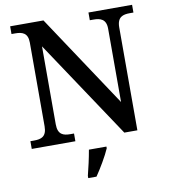

<svg xmlns="http://www.w3.org/2000/svg" viewBox="-99 -797 967 1101"><g transform="rotate(-10 385.0 -246.5)"><path d="M35 0H289V-45H268C228 -45 195 -54 195 -115V-569L574 0H650V-599C650 -660 684 -669 724 -669H745V-714H491V-669H512C551 -669 586 -660 586 -603V-176L229 -714H35V-669H56C96 -669 130 -660 130 -603V-115C130 -54 97 -45 56 -45H35ZM325 208V221H373C402 179 441 113 459 71V61H357C349 108 336 165 325 208Z"/></g></svg>

Font: Noto Serif Medium
Style: Regular
Weight: 500
Designer: Monotype Design Team
Foundry: Monotype Imaging Inc.
Version: Version 2.013